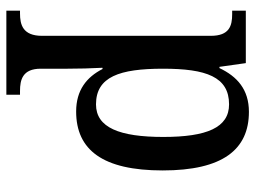

<svg xmlns="http://www.w3.org/2000/svg" viewBox="-122 -464 822 619"><g transform="rotate(90 289.5 -155.0)"><path d="M15 236H286V192H274C238 192 202 184 202 125V39C202 5 201 -39 199 -74H203C229 -23 271 11 340 11C464 11 530 -75 530 -268C530 -461 463 -546 341 -546C269 -546 227 -508 200 -451H196L184 -536H15V-492H26C64 -492 96 -483 96 -423V121C96 183 60 192 24 192H15ZM317 -53C228 -53 202 -129 202 -269C202 -408 228 -482 317 -482C392 -482 422 -410 422 -270C422 -129 392 -53 317 -53Z"/></g></svg>

Font: Noto Serif Hebrew SemiCondensed Medium
Style: Regular
Weight: 500
Width: 4
Designer: Monotype Design Team
Foundry: Monotype Imaging Inc.
Version: Version 2.004